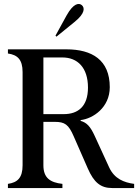

<svg xmlns="http://www.w3.org/2000/svg" viewBox="-20 -949 702 969"><path d="M20 0H295V-21C233 -28 199 -51 199 -115V-334H256C307 -334 326 -321 352 -261L423 -99C454 -28 488 0 546 0H657V-21C606 -28 558 -46 531 -104L458 -263C436 -311 418 -330 387 -339V-343C449 -350 534 -406 534 -509C534 -646 445 -700 315 -700H20V-679C68 -672 94 -649 94 -585V-115C94 -51 68 -28 20 -21ZM199 -373V-659H295C371 -659 424 -608 424 -507C424 -411 373 -373 302 -373ZM260 -769 265 -764 356 -838C412 -883 407 -911 393 -923C379 -935 351 -934 316 -871Z"/></svg>

Font: RL Madena
Style: Regular
Weight: 400
Designer: I Kadek Wantara Putra
Foundry: Roughlines ID
Version: Version 1.000;Glyphs 3.1.2 (3151)